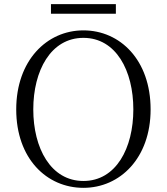

<svg xmlns="http://www.w3.org/2000/svg" viewBox="-20 -888 802 923"><path d="M225 -822H537V-868H225ZM381 15C557 15 704 -128 704 -362C704 -600 557 -742 381 -742C205 -742 58 -597 58 -362C58 -125 205 15 381 15ZM381 -18C224 -18 140 -176 140 -362C140 -548 224 -706 381 -706C538 -706 621 -548 621 -362C621 -176 538 -18 381 -18Z"/></svg>

Font: Noto Serif CJK TC Light
Style: Regular
Weight: 300
Designer: Ryoko NISHIZUKA 西塚涼子 (kana & ideographs); Frank Grießhammer (Latin, Greek & Cyrillic); Wenlong ZHANG 张文龙 (bopomofo); San
Foundry: Adobe
Version: Version 2.001;hotconv 1.1.0;makeotfexe 2.6.0